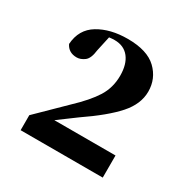

<svg xmlns="http://www.w3.org/2000/svg" viewBox="-113 -1029 640 654"><g transform="rotate(30 207.5 -702.0)"><path d="M49 -476V-535L153 -637Q203 -684 226.5 -721.5Q250 -759 250 -806Q250 -851 230 -876.5Q210 -902 173 -902Q163 -902 152 -900.5Q141 -899 130 -895L153 -906L139 -842Q135 -808 120 -797Q105 -786 90 -786Q58 -786 45 -813Q49 -872 95.5 -900Q142 -928 210 -928Q287 -928 323.5 -893Q360 -858 360 -807Q360 -758 320.5 -713.5Q281 -669 199 -613L99 -539L121 -577V-563H372V-476Z"/></g></svg>

Font: Noto Serif TC ExtraLight Black
Style: Regular
Weight: 900
Version: Version 2.003-H1;hotconv 1.1.1;makeotfexe 2.6.0